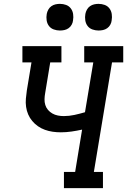

<svg xmlns="http://www.w3.org/2000/svg" viewBox="-20 -974 658 994"><path d="M311 0V-84H369L405 -303Q378 -297 350 -293Q322 -289 295 -289Q273 -289 252.5 -292Q232 -295 212.5 -302Q193 -309 176.5 -320.5Q160 -332 147 -347.5Q134 -363 126 -381.5Q118 -400 115 -421Q112 -442 114 -463.5Q116 -485 119 -506L143 -651H96V-735H298V-651H240L214 -493Q211 -477 210.5 -461Q210 -445 214.5 -430.5Q219 -416 228.5 -405Q238 -394 251 -386.5Q264 -379 279.5 -376Q295 -373 310 -373Q338 -373 365.5 -379Q393 -385 420 -393L463 -651H416V-735H618V-651H560L466 -84H513V0ZM490 -816Q474 -816 458.5 -821.5Q443 -827 433.5 -839.5Q424 -852 421.5 -868.5Q419 -885 422 -902Q424 -913 430 -924Q436 -935 446 -942Q456 -949 467.5 -951.5Q479 -954 490 -954Q507 -954 522 -948.5Q537 -943 546.5 -930.5Q556 -918 558.5 -901.5Q561 -885 558 -868Q557 -857 551 -846Q545 -835 535 -828Q525 -821 513.5 -818.5Q502 -816 490 -816ZM290 -816Q274 -816 258.5 -821.5Q243 -827 233.5 -839.5Q224 -852 221.5 -868.5Q219 -885 222 -902Q224 -913 230 -924Q236 -935 246 -942Q256 -949 267.5 -951.5Q279 -954 290 -954Q307 -954 322 -948.5Q337 -943 346.5 -930.5Q356 -918 358.5 -901.5Q361 -885 358 -868Q357 -857 351 -846Q345 -835 335 -828Q325 -821 313.5 -818.5Q302 -816 290 -816Z"/></svg>

Font: Iosevka Curly Slab MdExObl
Style: Regular
Weight: 500
Width: 7
Italic angle: -9°
Monospace: yes
Designer: Belleve Invis
Foundry: Belleve Invis
Version: Version 11.1.0; ttfautohint (v1.8.3)